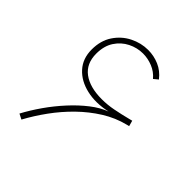

<svg xmlns="http://www.w3.org/2000/svg" viewBox="-181 -781 914 914"><g transform="rotate(45 275.5 -324.5)"><path d="M370.6 -314.5Q330.6 -299.8 289.1 -267.6Q247.6 -235.4 208.3 -192.4Q168.9 -149.4 135.5 -101.6Q102.1 -53.7 77.6 -7.8L104.5 5.9Q133.8 -48.3 172.6 -101.8Q211.4 -155.3 258.8 -201.7Q306.2 -248 360.8 -282.2Q415.5 -316.4 476.6 -331.5L489.3 -334.5L481.4 -363.3L468.3 -359.9Q422.4 -348.1 383.3 -340.6Q344.2 -333 306.6 -333Q225.6 -333 179.9 -367.2Q134.3 -401.4 134.3 -467.8Q134.3 -519.5 157.2 -554.7Q180.2 -589.8 216.3 -607.9Q252.4 -626 291.5 -626Q325.2 -626 356.9 -613Q388.7 -600.1 410.6 -573.7L432.6 -591.8Q406.7 -625 371.3 -640.1Q335.9 -655.3 296.9 -655.3Q249.5 -655.3 205.3 -633.1Q161.1 -610.8 133.1 -568.6Q105 -526.4 105 -466.8Q105 -405.8 141.1 -366Q177.2 -326.2 237.8 -312.3Q298.3 -298.3 370.6 -314.5Z"/></g></svg>

Font: Estedad-FD-VF Thin
Style: Regular
Weight: 100
Designer: Amin Abedi
Version: Version 5.0